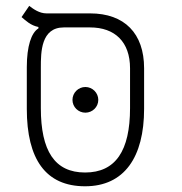

<svg xmlns="http://www.w3.org/2000/svg" viewBox="-20 -632 626 661"><path d="M272.9 9.3C408.2 9.3 476.1 -91.3 476.1 -257.3V-397C476.1 -517.1 408.7 -585.9 290 -585.9H140.1C115.7 -585.9 95.2 -600.6 80.6 -611.8L54.2 -573.2C69.3 -560.5 85.4 -544.4 112.3 -539.1V-534.2C87.9 -519.5 72.3 -473.1 72.3 -400.9V-257.3C72.3 -84 137.2 9.3 272.9 9.3ZM272.9 -38.1C168 -38.1 120.6 -112.8 120.6 -259.8V-399.4C120.6 -452.6 121.1 -537.6 199.7 -537.6H290C376 -537.6 427.7 -487.3 427.7 -397V-259.8C427.7 -112.8 377.9 -38.1 272.9 -38.1ZM273.9 -244.1C298.3 -244.1 318.4 -263.7 318.4 -288.1C318.4 -312.5 298.3 -332.5 273.9 -332.5C249.5 -332.5 229.5 -312.5 229.5 -288.1C229.5 -263.7 249.5 -244.1 273.9 -244.1Z"/></svg>

Font: Cascadia Mono PL ExtraLight
Style: Regular
Weight: 200
Monospace: yes
Designer: Aaron Bell
Foundry: Saja Typeworks
Version: Version 2404.023